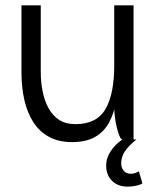

<svg xmlns="http://www.w3.org/2000/svg" viewBox="-20 -520 597 716"><path d="M376 97Q376 68 394 42Q412 16 437 0H489Q460 23 446 44Q432 65 432 89Q432 106 441.5 117Q451 128 468 128Q476 128 483.5 125.5Q491 123 498 119L511 164Q501 170 486 173Q471 176 456 176Q420 176 398 154.5Q376 133 376 97ZM132 -500V-249H60V-500ZM132 -251Q132 -214 139 -179Q146 -144 161 -116.5Q176 -89 200.5 -73Q225 -57 261 -57Q341 -57 373.5 -113.5Q406 -170 406 -276Q406 -276 415 -276Q424 -276 424 -276Q424 -208 415.5 -154.5Q407 -101 387.5 -64.5Q368 -28 334 -9Q300 10 249 10Q199 10 163 -9.5Q127 -29 104.5 -64Q82 -99 71 -146.5Q60 -194 60 -251ZM478 -500V0H436Q431 0 425.5 -13Q420 -26 415.5 -45Q411 -64 408.5 -83.5Q406 -103 406 -115V-500Z"/></svg>

Font: Haskoy
Style: Regular
Weight: 400
Designer: Ertekin Erdin
Foundry: Ertekin Erdin
Version: Version 1.500